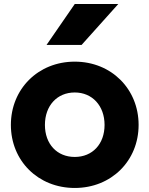

<svg xmlns="http://www.w3.org/2000/svg" viewBox="-20 -853 742 953"><path d="M211 -630H385L567 -833H351ZM668 -233C668 -411 533 -547 351 -547C169 -547 34 -411 34 -233C34 -55 169 80 351 80C533 80 668 -55 668 -233ZM499 -233C499 -138 439 -74 351 -74C263 -74 203 -138 203 -233C203 -328 263 -394 351 -394C438 -394 499 -328 499 -233Z"/></svg>

Font: LINE Seed JP App_OTF ExtraBold
Style: Regular
Weight: 800
Designer: LINE & Fontrix & Fontworks
Version: Version 1.013